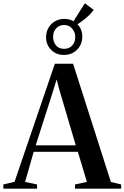

<svg xmlns="http://www.w3.org/2000/svg" viewBox="-54 -1128 744 1148"><path d="M33 -41 274 -747H383L609 -40L670.5 -25V0H394.5V-25L465.5 -40.5L411.5 -220.5H147.5L96 -40.5L167.5 -25V0H-34V-25ZM399 -259 302 -587.5 284.5 -653 264.5 -587.5 159.5 -259ZM328 -799.5Q281.5 -799.5 251.5 -830.2Q221.5 -861 221.5 -904Q221.5 -952.5 252.8 -983.8Q284 -1015 332.5 -1015Q362 -1015 385.5 -1001L453.5 -1108.5L506 -1069Q496.5 -1054.5 480.5 -1038.8Q464.5 -1023 445.8 -1008.5Q427 -994 409 -983Q438 -953.5 438 -910Q438 -862.5 407 -831Q376 -799.5 328 -799.5ZM329.5 -836Q359.5 -836 377.8 -856Q396 -876 396 -907Q396 -935.5 377.5 -957Q359 -978.5 330 -978.5Q300.5 -978.5 282 -958.8Q263.5 -939 263.5 -907.5Q263.5 -879 280.2 -857.5Q297 -836 329.5 -836Z"/></svg>

Font: Merriweather 120pt SemiBold
Style: Regular
Weight: 600
Version: Version 2.100